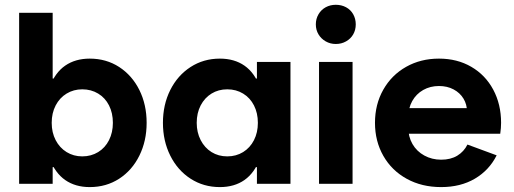

<svg xmlns="http://www.w3.org/2000/svg" viewBox="-20 -760 2126 794"><path d="M59.1 -707H197.8V-385.7L175.8 -252L197.8 -101.6V0H59.1ZM213.4 -68.8H151.9V-435.1H213.4L163.6 -252Q163.6 -340.8 185.5 -400.1Q207.5 -459.5 249.5 -488.5Q291.5 -517.6 351.1 -517.6Q419.4 -517.6 472.9 -482.9Q526.3 -448.2 556.4 -387.7Q586.4 -327.1 586.4 -252Q586.4 -177.2 556.4 -116.5Q526.4 -55.7 472.9 -21Q419.4 13.7 351.1 13.7Q291.5 13.7 249.5 -15.6Q207.5 -44.9 185.5 -104Q163.6 -163.1 163.6 -252ZM446.8 -252Q446.8 -292.5 430.9 -324Q415 -355.5 386 -373Q356.9 -390.6 320.2 -390.6Q284.3 -390.6 255.4 -373Q226.6 -355.5 210.2 -324Q193.8 -292.5 193.8 -252Q193.8 -211.9 210.2 -180.4Q226.6 -148.9 255.4 -131.1Q284.3 -113.3 320.2 -113.3Q356.9 -113.3 386 -131.1Q415 -148.9 430.9 -180.6Q446.8 -212.3 446.8 -252Z M889.2 13.7Q821.8 13.7 768.1 -21Q714.4 -55.7 684.1 -116.5Q653.8 -177.2 653.8 -252Q653.8 -327.1 684.1 -387.7Q714.4 -448.2 768.1 -482.9Q821.8 -517.6 889.2 -517.6Q949.2 -517.6 991 -488.5Q1032.7 -459.5 1054.7 -400.1Q1076.7 -340.8 1076.7 -252L1026.9 -435.1H1088.4V-68.8H1026.9L1076.7 -252Q1076.7 -163.1 1054.7 -104Q1032.7 -44.9 991 -15.6Q949.2 13.7 889.2 13.7ZM1046.4 -252Q1046.4 -292.5 1030.3 -324Q1014.2 -355.5 985.4 -373Q956.5 -390.6 919.9 -390.6Q883.3 -390.6 854.7 -373Q826.2 -355.5 809.8 -324Q793.5 -292.5 793.5 -252Q793.5 -212.4 809.8 -180.7Q826.2 -148.9 854.7 -131.1Q883.3 -113.3 919.9 -113.3Q956.5 -113.3 985.4 -131.1Q1014.2 -148.9 1030.3 -180.4Q1046.4 -211.9 1046.4 -252ZM1042.5 0V-101.6L1064.5 -252L1042.5 -385.7V-503.9H1181.2V0Z M1299.3 -503.9H1438V0H1299.3ZM1286.1 -659.2Q1286.1 -682.1 1297.1 -700.9Q1308.1 -719.7 1326.9 -730Q1345.7 -740.2 1368.7 -740.2Q1392.1 -740.2 1411.1 -730Q1430.2 -719.7 1440.7 -700.9Q1451.2 -682.1 1451.2 -659.2Q1451.2 -636.2 1440.7 -617.9Q1430.2 -599.6 1411.1 -588.9Q1392.1 -578.1 1368.7 -578.1Q1345.7 -578.1 1326.9 -588.9Q1308.1 -599.6 1297.1 -617.9Q1286.1 -636.2 1286.1 -659.2Z M1530.7 -252Q1530.7 -328.8 1565.2 -389.4Q1599.6 -449.9 1659.7 -483.7Q1719.9 -517.6 1795.3 -517.6Q1870.8 -517.6 1929 -483.7Q1987.2 -449.9 2019.7 -389.4Q2052.2 -328.8 2052.2 -252Q2052.2 -231.3 2048.7 -206.9H1612.2V-312.9H1918.2L1911.3 -298Q1911.3 -328.1 1896.7 -352.2Q1882.1 -376.3 1855.7 -390.3Q1829.4 -404.3 1795.3 -404.3Q1759.1 -404.3 1730.1 -387.9Q1701.2 -371.5 1684.7 -342Q1668.2 -312.5 1668.2 -273.7V-234.4Q1668.2 -194.8 1685.8 -164.3Q1703.4 -133.9 1734.8 -116.8Q1766.2 -99.6 1804.5 -99.6Q1843.7 -99.6 1871.2 -116.3Q1898.6 -133 1913.1 -162.2L2033.9 -117.6Q2002.9 -55.9 1943.8 -21.1Q1884.6 13.7 1804.3 13.7Q1724.2 13.7 1662 -20.6Q1599.9 -54.8 1565.3 -115.4Q1530.7 -176.1 1530.7 -252Z"/></svg>

Font: Wanted Sans Std Variable
Style: Regular
Weight: 400
Designer: Original Design by Kil Hyung-jin and Kang Hanbin, Wanted Lab, Inc;
Foundry: Wanted Lab, Inc.
Version: Version 1.003;Glyphs 3.2 (3227)